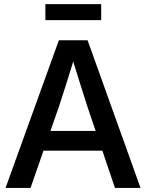

<svg xmlns="http://www.w3.org/2000/svg" viewBox="-20 -926 720 946"><path d="M7.3 0H130.4L194.3 -183.6H484.4L546.4 0H672.4L411.6 -727.5H270ZM478.5 -905.8H203.6V-826.7H478.5ZM228.5 -280.8 270.5 -400.9C291 -463.4 312 -529.3 340.8 -622.6C369.6 -529.3 390.6 -463.4 410.6 -400.9L451.2 -280.8Z"/></svg>

Font: Raveo Display Display Medium
Style: Regular
Weight: 500
Designer: Jakub Foglar, Rasmus Andersson (Inter)
Foundry: Jakubfoglar.com
Version: Version 1.100;Glyphs 3.2.3 (3260)